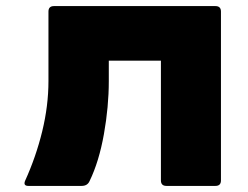

<svg xmlns="http://www.w3.org/2000/svg" viewBox="-20 -568 815 630"><path d="M337 -369V-302Q337 -218 321 -128Q305 -38 274 26Q267 42 248 42H73Q56 42 62 26Q98 -53 118.5 -137Q139 -221 139 -302V-530Q139 -548 157 -548H687Q705 -548 705 -530V24Q705 42 687 42H526Q508 42 508 24V-369Z"/></svg>

Font: LINE Seed JP_TTF ExtraBold
Style: Regular
Weight: 800
Designer: LY Corporation & Fontrix & Fontworks
Version: Version 1.015